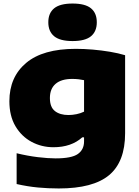

<svg xmlns="http://www.w3.org/2000/svg" viewBox="-20 -835 785 1085"><path d="M312 230Q252 230 193.8 224.5Q135.5 219 74 205V31Q135.5 46 193.5 53Q251.5 60 294 60Q385 60 420 35.2Q455 10.5 455 -36V-59H445Q383 -3 282 -3Q215 -3 158.2 -33.5Q101.5 -64 67.2 -122Q33 -180 33 -263Q33 -399.5 127.5 -479.2Q222 -559 408 -559Q454 -559 504 -554.8Q554 -550.5 601.5 -542.5Q649 -534.5 687 -523V-82Q687 79 596.8 154.5Q506.5 230 312 230ZM367 -185Q389.5 -185 412.5 -189.8Q435.5 -194.5 455 -204V-382Q441.5 -385 424.5 -387Q407.5 -389 388 -389Q326.5 -389 294.2 -361.2Q262 -333.5 262 -281Q262 -229.5 290.5 -207.2Q319 -185 367 -185ZM390 -603Q319 -603 286 -630.2Q253 -657.5 253 -709Q253 -761 286 -788Q319 -815 390 -815Q461.5 -815 494.2 -788Q527 -761 527 -709Q527 -657.5 494.2 -630.2Q461.5 -603 390 -603Z"/></svg>

Font: Encode Sans Exp Black
Style: Regular
Weight: 900
Width: 7
Designer: Multiple Designers
Foundry: Impallari Type
Version: Version 3.002; ttfautohint (v1.8.3) -l 8 -r 50 -G 200 -x 14 